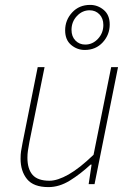

<svg xmlns="http://www.w3.org/2000/svg" viewBox="-20 -752 544 784"><path d="M178 12Q117 12 90.5 -20.5Q64 -53 64 -104Q64 -122 66 -134.5Q68 -147 72 -168L134 -478H162L100 -172Q96 -150 94 -136.5Q92 -123 92 -108Q92 -62 113 -38Q134 -14 182 -14Q215 -14 260 -39.5Q305 -65 362 -120L434 -478H462L366 0H342L354 -80H350Q308 -41 265 -14.5Q222 12 178 12ZM326 -548Q295 -548 270.5 -568.5Q246 -589 246 -628Q246 -670 274.5 -701Q303 -732 348 -732Q379 -732 403.5 -711.5Q428 -691 428 -652Q428 -610 399.5 -579Q371 -548 326 -548ZM328 -570Q358 -570 380 -593.5Q402 -617 402 -650Q402 -677 386 -693.5Q370 -710 346 -710Q316 -710 294 -686.5Q272 -663 272 -630Q272 -603 288 -586.5Q304 -570 328 -570Z"/></svg>

Font: Source Sans 3 VF
Style: Italic
Weight: 200
Italic angle: -11°
Designer: Paul D. Hunt
Foundry: Adobe Systems Incorporated
Version: Version 3.042;hotconv 1.0.118;makeotfexe 2.5.65603